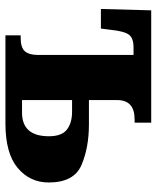

<svg xmlns="http://www.w3.org/2000/svg" viewBox="45 -621 576 706"><g transform="rotate(90 333.0 -268.0)"><path d="M110 0H434Q544 0 597.5 -45Q651 -90 651 -159Q651 -252 587 -279.5Q523 -307 437 -307H348V-411Q348 -475 419 -475H431V-536H18L13 -351H85L90 -390Q95 -437 107.5 -454Q120 -471 154 -471H182V-119Q182 -87 168.5 -71.5Q155 -56 119 -56H110ZM348 -61V-245H391Q432 -245 456.5 -226Q481 -207 481 -160Q481 -61 394 -61Z"/></g></svg>

Font: Noto Serif SemiCondensed Extra
Style: Regular
Weight: 800
Width: 4
Designer: Monotype Design Team
Foundry: Monotype Imaging Inc.
Version: Version 1.002